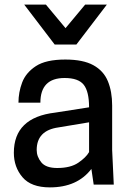

<svg xmlns="http://www.w3.org/2000/svg" viewBox="-20 -800 565 832"><path d="M40 0ZM196 12Q115 12 77.5 -32Q40 -76 40 -138Q40 -291 219 -312L366 -335Q366 -403 343 -432.5Q320 -462 260 -462Q155 -462 155 -355H60Q60 -400 76 -442.5Q92 -485 135.5 -513.5Q179 -542 263 -542Q340 -542 384.5 -517.5Q429 -493 447.5 -448Q466 -403 466 -343V-150L473 0H386L376 -68Q315 12 196 12ZM228 -72Q286 -72 319.5 -95Q353 -118 366 -141V-270L234 -248Q139 -235 139 -150Q139 -121 159 -96.5Q179 -72 228 -72ZM443 -607ZM311 -607H217L85 -780H179L264 -678L349 -780H443Z"/></svg>

Font: Tanohe Sans Medium
Style: Regular
Weight: 500
Designer: Village Type and Design LLC
Foundry: Cooper Hewitt Smithsonian Design Museum
Version: Version 1.00;September 29, 2021;FontCreator 13.0.0.2655 64-b